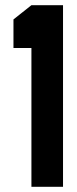

<svg xmlns="http://www.w3.org/2000/svg" viewBox="-20 -720 295 740"><path d="M101.1 0V-534.9H31.9V-645.1L101.1 -700H222.9V0Z"/></svg>

Font: Stick No Bills ExtraLight
Style: Regular
Weight: 200
Designer: Kosala Senevirathne, Siva Puranthara, Lasantha Premarathna, Tharique Azeez
Foundry: mooniak
Version: Version 2.000